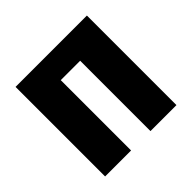

<svg xmlns="http://www.w3.org/2000/svg" viewBox="-139 -668 805 805"><g transform="rotate(-45 263.5 -265.5)"><path d="M321 -417H206V0H52V-531H475V0H321Z"/></g></svg>

Font: Fira Sans Condensed
Style: Bold
Weight: 700
Width: 3
Designer: bBox Type GmbH & Carrois Corporate GbR & Edenspiekermann AG
Foundry: bBox Type GmbH & Carrois Corporate GbR & Edenspiekermann AG
Version: Version 4.301